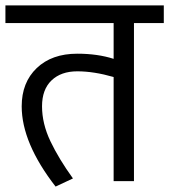

<svg xmlns="http://www.w3.org/2000/svg" viewBox="-30 -668 624 708"><path d="M574 -583H464V0H389V-384Q316 -405 255 -405Q195 -405 160 -371.5Q125 -338 125 -276Q125 -212 156 -147Q187 -82 239 -10L175 20Q50 -141 50 -276Q50 -364 105.5 -417Q161 -470 255 -470Q330 -470 389 -451V-583H-10V-648H574Z"/></svg>

Font: Madhuban Light
Style: Regular
Weight: 300
Designer: jaikishan Patel
Foundry: MagicType
Version: Version 1.000